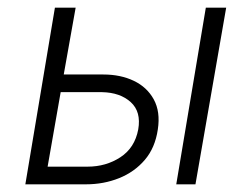

<svg xmlns="http://www.w3.org/2000/svg" viewBox="-20 -480 629 500"><path d="M516 -460H569L489 0H439ZM123 -460H177L146 -286H249Q294 -286 328.5 -269.5Q363 -253 380.5 -221Q398 -189 391 -143Q384 -95 357 -63.5Q330 -32 290 -16Q250 0 204 0H46ZM246 -240H138L104 -46H208Q256 -46 293.5 -70.5Q331 -95 340 -143Q348 -189 320.5 -214Q293 -239 246 -240Z"/></svg>

Font: Jost* Light
Style: Italic
Weight: 300
Italic angle: -10°
Version: Version 3.7